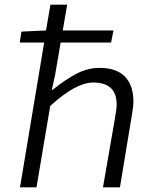

<svg xmlns="http://www.w3.org/2000/svg" viewBox="-20 -806 659 826"><path d="M170 -623H65L72 -670L178 -675L197 -786H269L250 -675H468L458 -623H241L217 -483L203 -420H207Q264 -466 311.5 -490Q359 -514 408 -514Q481 -514 517.5 -476.5Q554 -439 554 -368Q554 -348 547 -309L496 0H423L475 -300Q482 -340 482 -354Q482 -404 456.5 -427.5Q431 -451 381 -451Q306 -451 196 -350L137 0H66Z"/></svg>

Font: Nebula Sans Book
Style: Regular
Weight: 400
Italic angle: -9°
Designer: Paul D. Hunt for Adobe (as Source Sans)
Foundry: Nebula Entertainment & Broadcasting LLC
Version: Version 1.010